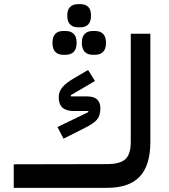

<svg xmlns="http://www.w3.org/2000/svg" viewBox="-20 -902 810 922"><path d="M46 -113 494 -114Q557 -114 582.5 -138Q608 -162 608 -221V-740H702V-221Q702 -108 651 -54Q600 0 494 0H46ZM256 -292 405 -364 403 -369H333Q262 -369 262 -435Q262 -462 280 -483.5Q298 -505 340 -529L403 -566L436 -513L320 -445L321 -439H399Q462 -439 462 -381Q462 -347 446 -328Q430 -309 390 -289L285 -236ZM424 -639Q401 -639 387 -653Q373 -667 373 -696Q373 -726 387 -739.5Q401 -753 424 -753H438Q461 -753 475 -739.5Q489 -726 489 -696Q489 -667 475 -653Q461 -639 438 -639ZM282 -639Q259 -639 245.5 -653Q232 -667 232 -696Q232 -726 245.5 -739.5Q259 -753 282 -753H297Q320 -753 334 -739.5Q348 -726 348 -696Q348 -667 334 -653Q320 -639 297 -639ZM353 -771Q331 -771 317 -784.5Q303 -798 303 -827Q303 -856 317 -869Q331 -882 353 -882H368Q390 -882 403.5 -869Q417 -856 417 -827Q417 -798 403.5 -784.5Q390 -771 368 -771Z"/></svg>

Font: IBM Plex Arabic Medium
Style: Regular
Weight: 500
Designer: Mike Abbink, Paul van der Laan, Pieter van Rosmalen, Wael Morcos, Khajak Apelian
Foundry: Bold Monday
Version: Version 1.0